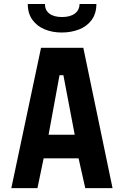

<svg xmlns="http://www.w3.org/2000/svg" viewBox="-20 -972 640 992"><path d="M192 -725H410.5L561.5 0H420.5L386 -154H205.5L173.5 0H38.5ZM366 -276 307.5 -583.5H287.5L231 -276ZM123.5 -951.5H212.5Q212 -919.5 235.2 -901.8Q258.5 -884 300.5 -884Q342.5 -884 366.5 -901.8Q390.5 -919.5 391 -951.5H478Q478 -902 453.5 -868.8Q429 -835.5 388.2 -819.8Q347.5 -804 298.5 -804Q251 -804 211.2 -820.2Q171.5 -836.5 147.5 -869.5Q123.5 -902.5 123.5 -951.5Z"/></svg>

Font: JuliaMono ExtraBold
Style: Regular
Weight: 800
Monospace: yes
Designer: cormullion
Foundry: corm
Version: Version 0.055; ttfautohint (v1.8.4)